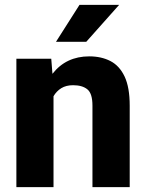

<svg xmlns="http://www.w3.org/2000/svg" viewBox="-20 -770 602 790"><path d="M280.8 -419.4Q252 -419.4 232.2 -407.2Q212.4 -395 200.2 -374V0H47.4V-528.3H190.9L195.8 -466.3Q252 -538.1 347.2 -538.1Q397 -538.1 434.3 -518.8Q471.7 -499.5 492.7 -455.1Q513.7 -410.6 513.7 -335V0H360.4V-335.4Q360.4 -385.3 339.6 -402.3Q318.8 -419.4 280.8 -419.4ZM210.4 -598.1 307.1 -750H470.2L335 -598.1Z"/></svg>

Font: Vazirmatn RD ExtraBold
Style: Regular
Weight: 800
Designer: Saber Rastikerdar
Foundry: Saber Rastikerdar
Version: Version 32.102